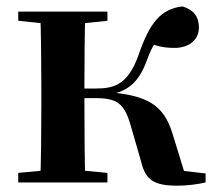

<svg xmlns="http://www.w3.org/2000/svg" viewBox="-20 -572 676 602"><path d="M37.2 0H316.8V-29.9L208.6 -40.2H147L37.2 -29.9ZM37.2 -506.8 147 -495.5H208.6L316.8 -506.8V-535.7H37.2ZM105.9 0H247.6C245.6 -50.2 244.6 -165.3 244.6 -269.3V-289.8C244.6 -370.2 245.6 -485.5 247.6 -535.7H105.9C108.6 -485.5 109.6 -370.2 109.6 -301.2V-234.8C109.6 -165.3 108.6 -50.2 105.9 0ZM422.8 -64.1C436.5 -7.8 462.7 10.2 536.2 10.2C564.4 10.2 599.2 6.2 624.6 0V-28.2L469.7 -46L564.3 -11.8L520.6 -153.9C493.2 -242.5 442.6 -273.9 314.4 -283.3L312.2 -273.1C371.6 -283.3 412.7 -303.1 442 -386.8C457.4 -428.6 470.9 -447.4 498.8 -479.7L448 -436.9C474.5 -426.6 495.7 -421.8 527.7 -421.8C570.4 -421.8 603.7 -445.6 603.7 -485.9C603.7 -519.3 587.1 -541.5 552.1 -551.9C484.8 -543.9 449.7 -502.4 414.3 -399.3C380.7 -304.6 335.7 -294.5 279.8 -294.5H176.9V-264.3H279.4C346.5 -264.3 369.5 -247.9 388.9 -181.4Z"/></svg>

Font: Source Han Serif TW VF
Style: Regular
Weight: 250
Designer: Ryoko NISHIZUKA 西塚涼子 (kana & ideographs); Frank Grießhammer (Latin, Greek & Cyrillic); Wenlong ZHANG 张文龙 (bopomofo); San
Foundry: Adobe
Version: Version 2.002;hotconv 1.1.0;makeotfexe 2.6.0